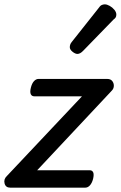

<svg xmlns="http://www.w3.org/2000/svg" viewBox="-28 -863 555 883"><path d="M19 0Q-2 0 -7 -19.5Q-12 -39 4 -54L349 -420H130Q118 -420 113.5 -430Q109 -440 114 -460Q119 -480 128.5 -490Q138 -500 149 -500H465Q481 -500 488.5 -490Q496 -480 495.5 -467.5Q495 -455 486 -446L143 -80H385Q396 -80 400.5 -70.5Q405 -61 400 -40Q395 -21 385.5 -10.5Q376 0 364 0ZM328 -615Q318 -615 305.5 -625Q293 -635 293 -646Q293 -652 295 -658Q297 -664 302 -670L424 -824Q432 -836 439 -839.5Q446 -843 454 -843Q464 -843 476.5 -836Q489 -829 498 -818Q507 -807 507 -796Q507 -788 504 -783Q501 -778 494 -773L355 -630Q341 -615 328 -615Z"/></svg>

Font: Playwrite AU NSW
Style: Regular
Weight: 400
Designer: Veronika Burian, José Scaglione
Foundry: TypeTogether
Version: Version 1.002